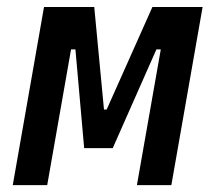

<svg xmlns="http://www.w3.org/2000/svg" viewBox="-20 -538 626 558"><path d="M17.1 0 107.9 -517.6H253.9L282.2 -219.7H290L422.9 -517.6H568.8L478 0H377.9L447.3 -394.5H434.6L307.6 -107.4H224.6L199.2 -394.5H186.5L117.2 0Z"/></svg>

Font: Cascadia Mono PL
Style: Italic
Weight: 400
Italic angle: -10°
Monospace: yes
Designer: Aaron Bell
Foundry: Saja Typeworks
Version: Version 2404.023; ttfautohint (v1.8.4)